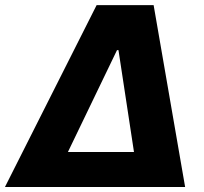

<svg xmlns="http://www.w3.org/2000/svg" viewBox="-52 -748 816 768"><path d="M-32.2 0 334.5 -727.5H562.5L688.5 0ZM219.7 -140.1H483.9L421.9 -547.4H416Z"/></svg>

Font: Inter 24pt ExtraBold
Style: Italic
Weight: 800
Italic angle: -9.3988°
Designer: Rasmus Andersson
Foundry: rsms
Version: Version 4.001;git-66647c0bb